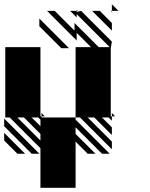

<svg xmlns="http://www.w3.org/2000/svg" viewBox="-25 -890 712 910"><path d="M125 -161.5 -5.2 -291.7V-328.1L161.5 -161.5ZM57.3 -161.5 -5.2 -224V-260.4L93.8 -161.5ZM505.2 -833.3 500 -838.5H505.2ZM505.2 -744.8 411.5 -838.5H447.9L505.2 -781.2ZM338.5 -807.3 307.3 -838.5H338.5V-833.3L359.4 -838.5L505.2 -692.7L500 -661.5V-338.5H505.2V-317.7L489.6 -333.3H458.3L505.2 -286.5V-250L421.9 -333.3H390.6L505.2 -218.8V-182.3L354.2 -333.3H333.3V-322.9L494.8 -161.5H458.3L333.3 -286.5V-255.2L427.1 -161.5H390.6L333.3 -218.8V0H166.7V-187.5L20.8 -333.3H0V-666.7H166.7V-338.5H171.9V-333.3H333.3V-666.7H406.2L338.5 -734.4V-697.9L197.9 -838.5H234.4L328.1 -744.8V-781.2L442.7 -666.7H494.8L338.5 -822.9ZM265.6 -661.5 161.5 -765.6V-802.1L302.1 -661.5ZM505.2 -338.5H520.8L505.2 -354.2ZM171.9 -338.5H187.5L171.9 -354.2ZM505.2 -838.5H536.5L505.2 -869.8ZM338.5 -838.5H343.8L338.5 -843.8ZM166.7 -224V-255.2L88.5 -333.3H57.3ZM166.7 -291.7V-322.9L156.2 -333.3H125Z"/></svg>

Font: 0xA000-Monochrome
Style: Monochrome
Weight: 400
Version: Version 0.1